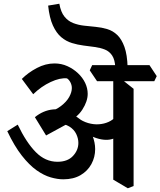

<svg xmlns="http://www.w3.org/2000/svg" viewBox="-20 -973 860 1029"><path d="M319 -12Q288 -12 251.5 -22.5Q215 -33 176 -60.5Q137 -88 97 -139Q57 -190 19 -270L75 -305Q121 -209 172 -157.5Q223 -106 288 -106Q342 -106 371 -137Q400 -168 400 -207Q400 -231 388.5 -255Q377 -279 351.5 -295Q326 -311 285 -310L370 -325L227 -247L167 -345Q189 -363 213.5 -373.5Q238 -384 264.5 -386.5Q291 -389 315 -385L346 -370Q397 -349 429 -316Q461 -283 475.5 -246Q490 -209 490 -174Q490 -131 470 -94Q450 -57 412 -34.5Q374 -12 319 -12ZM331 -314 225 -366Q276 -381 306.5 -404.5Q337 -428 351 -453.5Q365 -479 365 -501Q365 -517 357.5 -531.5Q350 -546 339 -553Q302 -557 251.5 -533.5Q201 -510 158 -468L97 -550Q131 -584 177.5 -608.5Q224 -633 272 -633Q309 -633 341 -618.5Q373 -604 398 -580.5Q423 -557 436.5 -528.5Q450 -500 450 -470Q450 -430 421 -385Q392 -340 331 -314ZM597 -234Q561 -216 509.5 -229Q458 -242 387 -293L396 -342Q423 -322 452.5 -313.5Q482 -305 510 -307Q538 -309 561.5 -319.5Q585 -330 599 -347ZM665 36 587 -10V-571L623 -555L696 -497V24ZM500 -538 461 -596 474 -624H781L820 -565L807 -538ZM598 -611Q596 -653 581 -675.5Q566 -698 542 -707.5Q518 -717 488.5 -721Q459 -725 427.5 -729Q396 -733 365 -742.5Q334 -752 308 -774Q282 -796 263.5 -836.5Q245 -877 238 -943L298 -953Q306 -908 325.5 -884Q345 -860 372 -849.5Q399 -839 430 -835.5Q461 -832 493 -829Q525 -826 555 -817Q585 -808 608.5 -785.5Q632 -763 647 -721.5Q662 -680 664 -611Z"/></svg>

Font: Eczar Medium
Style: Regular
Weight: 500
Designer: Vaibhav Singh
Foundry: Rosetta Type Foundry
Version: Version 2.000